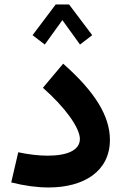

<svg xmlns="http://www.w3.org/2000/svg" viewBox="-20 -829 540 852"><path d="M124.5 -672.9 178.7 -631.3 256.8 -739.7 335 -631.3 389.2 -672.9 286.6 -809.1H227.1ZM467.8 -208.5C467.8 -314.5 400.4 -422.9 260.3 -546.4L170.4 -439.5C267.6 -354 334.5 -262.2 334.5 -212.4C334.5 -163.6 281.2 -138.2 191.4 -138.2C152.3 -138.2 109.9 -143.1 61 -153.3L29.8 -19.5C89.8 -4.4 145 2.9 195.8 2.9C353.5 2.9 467.8 -69.8 467.8 -208.5Z"/></svg>

Font: Estedad Bold
Style: Regular
Weight: 700
Designer: Amin Abedi
Version: Version 7.3